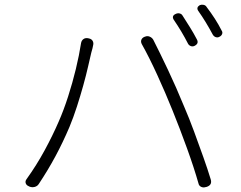

<svg xmlns="http://www.w3.org/2000/svg" viewBox="-20 -820 1040 829"><path d="M739 -760Q747 -764 755.5 -762Q764 -760 768 -753Q784 -728 800 -702.5Q816 -677 830 -650Q840 -632 820 -622Q812 -618 804 -621Q796 -624 792 -631Q765 -684 730 -735Q720 -752 739 -760ZM843 -798Q851 -801 859.5 -799Q868 -797 872 -790Q891 -765 907.5 -739.5Q924 -714 937 -688Q942 -681 939 -673Q936 -665 927 -661Q920 -657 912 -659.5Q904 -662 899 -670Q884 -698 868.5 -723.5Q853 -749 836 -773Q826 -788 843 -798ZM233 -294Q255 -344 274 -403Q293 -462 307.5 -522Q322 -582 330 -634Q332 -645 340 -651Q348 -657 360 -655L364 -654Q375 -652 380 -643.5Q385 -635 382 -624Q381 -617 379.5 -612Q378 -607 374 -592Q369 -571 360.5 -533.5Q352 -496 339.5 -451Q327 -406 312 -359.5Q297 -313 280 -272Q252 -206 219.5 -145.5Q187 -85 147 -25Q141 -16 130 -13Q119 -10 108 -14L104 -16Q94 -20 91 -29Q88 -38 95 -47Q138 -107 172.5 -170.5Q207 -234 233 -294ZM725 -343Q694 -420 659 -496.5Q624 -573 592 -630Q587 -640 590.5 -648.5Q594 -657 604 -661L607 -662Q617 -666 627 -661.5Q637 -657 642 -648Q670 -593 705.5 -518Q741 -443 775 -360Q797 -309 818 -252Q839 -195 858 -141.5Q877 -88 890 -45Q897 -21 872 -13L867 -12Q857 -9 848 -13.5Q839 -18 837 -28Q818 -95 787.5 -179.5Q757 -264 725 -343Z"/></svg>

Font: Chiron GoRound TC L
Style: Regular
Weight: 300
Designer: Ryoko NISHIZUKA 西塚涼子 (kana, bopomofo & ideographs); Paul D. Hunt (Latin, Greek & Cyrillic); Sandoll Communications 산돌커뮤니
Foundry: Adobe
Version: Version 1.000;hotconv 1.1.1;makeotfexe 2.6.0